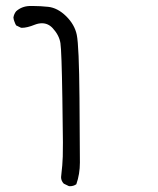

<svg xmlns="http://www.w3.org/2000/svg" viewBox="-20 -395 540 657"><path d="M218.8 242.2Q231.9 242.2 241.2 235.4Q253.4 200.7 253.4 161.1L252 -60.1Q250.5 -238.3 242.7 -275.9Q235.4 -311 206.1 -339.8Q176.8 -368.2 145 -371.6Q117.7 -374.5 93.3 -374.5Q87.4 -374.5 81.5 -374.5Q54.2 -373.5 35.2 -356.4Q27.8 -347.2 25.9 -335Q26.9 -326.7 29.3 -321.3Q32.2 -313 35.2 -308.1L51.3 -300.3Q52.7 -299.8 54.7 -299.8Q72.8 -299.8 99.1 -310.5Q111.8 -315.4 123.5 -315.4Q145 -315.4 160.6 -298.3Q182.6 -274.4 186.8 -247.3Q190.9 -220.2 193.4 -58.1Q195.3 57.1 195.3 92.3Q195.3 127.4 194.8 140.6Q193.8 170.4 189.9 202.1Q189 207.5 189 211.4Q189 223.6 198.2 233.4L215.3 241.7Q217.3 242.2 218.8 242.2Z"/></svg>

Font: NaikaiFont
Style: Light
Weight: 300
Version: Version 1.89